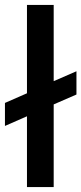

<svg xmlns="http://www.w3.org/2000/svg" viewBox="-20 -759 329 776"><path d="M89 -3V-289L0 -250V-343L89 -382V-739H197V-431L289 -471V-377L197 -337V-3Z"/></svg>

Font: Alata
Style: Regular
Weight: 400
Designer: Spyros Zevelakis, Eben Sorkin
Foundry: Spyros Zevelakis
Version: Version 1.005; ttfautohint (v1.8.4.7-5d5b)